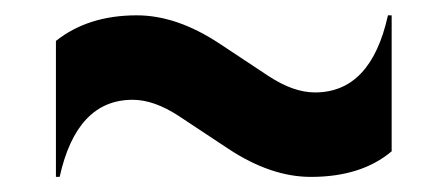

<svg xmlns="http://www.w3.org/2000/svg" viewBox="-20 -487 590 253"><path d="M53.7 -433.1Q96.2 -466.8 160.2 -466.8Q212.9 -466.8 269 -429.7L334 -386.7Q366.7 -365.2 395 -365.2Q468.8 -365.2 491.2 -466.8H496.1V-287.6Q456.1 -253.9 389.6 -253.9Q336.9 -253.9 280.8 -291L215.8 -334Q183.1 -355.5 154.8 -355.5Q81.1 -355.5 58.6 -253.9H53.7Z"/></svg>

Font: Classica
Style: Bold
Weight: 700
Designer: Wojciech Kalinowski "wmk69" (wmk69@o2.pl)
Foundry: Wojciech Kalinowski "wmk69" (wmk69@o2.pl)
Version: Version 2.1.1; 2021-05-14